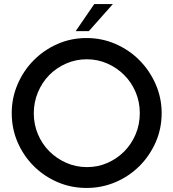

<svg xmlns="http://www.w3.org/2000/svg" viewBox="-20 -921 857 949"><path d="M354 -767Q377 -800 400 -834Q423 -868 446 -901H538L419 -767ZM671 -362Q671 -417 650.5 -465.5Q630 -514 594 -550Q558 -586 510.5 -607Q463 -628 409 -628Q355 -628 307 -607Q259 -586 223.5 -550Q188 -514 167.5 -465Q147 -416 147 -361Q147 -306 167.5 -257.5Q188 -209 224 -173Q260 -137 308 -116Q356 -95 410 -95Q464 -95 511.5 -116Q559 -137 594.5 -173Q630 -209 650.5 -257.5Q671 -306 671 -362ZM38 -362Q38 -437 67 -504.5Q96 -572 146.5 -623Q197 -674 264 -703.5Q331 -733 408 -733Q484 -733 551.5 -703.5Q619 -674 669.5 -623Q720 -572 749.5 -504.5Q779 -437 779 -362Q779 -285 749.5 -218Q720 -151 669.5 -100.5Q619 -50 551.5 -21Q484 8 408 8Q331 8 264 -21Q197 -50 146.5 -100.5Q96 -151 67 -218Q38 -285 38 -362Z"/></svg>

Font: JosefinSans
Style: SemiBold
Weight: 600
Designer: Santiago Orozco
Foundry: Typemade
Version: Version 1.0 ; ttfautohint (v1.3)